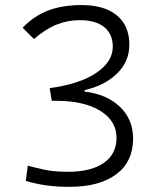

<svg xmlns="http://www.w3.org/2000/svg" viewBox="-20 -723 626 753"><path d="M251 9.8Q199.7 9.8 157.7 3.4Q115.7 -2.9 81.1 -13.7L88.9 -73.2Q118.2 -65.4 154.5 -57.4Q190.9 -49.3 247.1 -49.3Q337.4 -49.3 387.2 -84.2Q437 -119.1 437 -182.1Q437 -249 373.3 -288.3Q309.6 -327.6 201.2 -327.6H183.1L174.8 -377.4Q292 -393.1 357.2 -437Q422.4 -481 422.4 -539.6Q422.4 -589.4 388.7 -616.7Q355 -644 292.5 -644Q245.1 -644 201.2 -626.2Q157.2 -608.4 113.3 -569.8L68.8 -614.3Q113.3 -660.6 168.9 -681.9Q224.6 -703.1 300.3 -703.1Q389.6 -703.1 438.5 -662.6Q487.3 -622.1 487.3 -547.9Q487.3 -481.9 439 -434.6Q390.6 -387.2 311.5 -369.6V-363.8Q397.5 -354 449.7 -304.7Q502 -255.4 502 -179.2Q502 -89.4 436.3 -39.8Q370.6 9.8 251 9.8Z"/></svg>

Font: Caskaydia Cove Light
Style: Regular
Weight: 300
Monospace: yes
Designer: Aaron Bell
Foundry: Saja Typeworks
Version: Version 4.300; ttfautohint (v1.8.3)